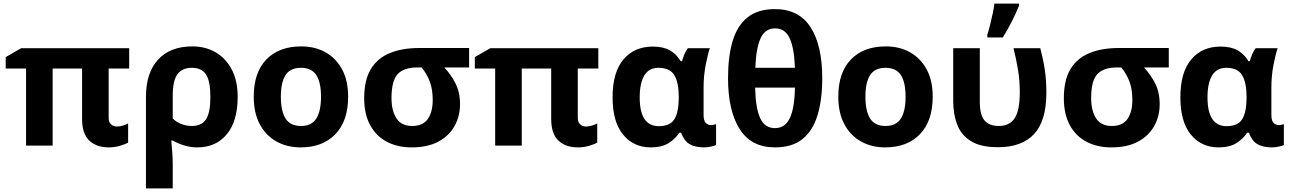

<svg xmlns="http://www.w3.org/2000/svg" viewBox="-20 -816 7237 1076"><path d="M635 -107Q652 -107 668 -112Q684 -117 698 -124V-17Q681 -7 651 1.5Q621 10 590 10Q521 10 480.5 -28Q440 -66 440 -150V-432H275V0H126V-432H12V-496L99 -546H704V-432H589V-156Q589 -131 602.5 -119Q616 -107 635 -107Z M1312 -273Q1312 -137 1251 -63.5Q1190 10 1086 10Q1048 10 1012 -1Q976 -12 949 -28H940Q942 -5 945 33Q948 71 948 103V240H798V-274Q798 -408 866 -482Q934 -556 1058 -556Q1132 -556 1189 -522.5Q1246 -489 1279 -426Q1312 -363 1312 -273ZM1055 -436Q1001 -436 974.5 -400Q948 -364 948 -281V-152Q969 -131 997.5 -120.5Q1026 -110 1055 -110Q1111 -110 1135 -148Q1159 -186 1159 -273Q1159 -360 1135 -398Q1111 -436 1055 -436Z M1931 -274Q1931 -138 1859.5 -64Q1788 10 1665 10Q1589 10 1529.5 -23Q1470 -56 1436 -119.5Q1402 -183 1402 -274Q1402 -410 1473 -483Q1544 -556 1668 -556Q1745 -556 1804 -523Q1863 -490 1897 -427.5Q1931 -365 1931 -274ZM1554 -274Q1554 -193 1580.5 -151.5Q1607 -110 1667 -110Q1726 -110 1752.5 -151.5Q1779 -193 1779 -274Q1779 -355 1752.5 -395.5Q1726 -436 1666 -436Q1607 -436 1580.5 -395.5Q1554 -355 1554 -274Z M2558 -232Q2558 -164 2527 -109Q2496 -54 2436 -22Q2376 10 2288 10Q2208 10 2148 -21.5Q2088 -53 2054.5 -114.5Q2021 -176 2021 -266Q2021 -367 2058 -428.5Q2095 -490 2164.5 -518.5Q2234 -547 2329 -547H2609V-438H2470Q2506 -400 2532 -350Q2558 -300 2558 -232ZM2174 -266Q2174 -196 2201.5 -153Q2229 -110 2290 -110Q2351 -110 2378 -150Q2405 -190 2405 -255Q2405 -315 2389 -358Q2373 -401 2343 -438H2319Q2243 -438 2208.5 -400.5Q2174 -363 2174 -266Z M3264 -107Q3281 -107 3297 -112Q3313 -117 3327 -124V-17Q3310 -7 3280 1.5Q3250 10 3219 10Q3150 10 3109.5 -28Q3069 -66 3069 -150V-432H2904V0H2755V-432H2641V-496L2728 -546H3333V-432H3218V-156Q3218 -131 3231.5 -119Q3245 -107 3264 -107Z M3627 10Q3531 10 3472 -61.5Q3413 -133 3413 -271Q3413 -411 3474 -483Q3535 -555 3638 -555Q3696 -555 3733 -534.5Q3770 -514 3795 -473H3802Q3807 -490 3815 -510.5Q3823 -531 3835 -546H3958Q3947 -514 3935 -453Q3923 -392 3923 -325V-173Q3923 -139 3935.5 -127Q3948 -115 3964 -115Q3971 -115 3980 -117Q3989 -119 3993 -120V-3Q3986 1 3964.5 5.5Q3943 10 3926 10Q3876 10 3845 -8Q3814 -26 3797 -72H3787Q3765 -38 3727 -14Q3689 10 3627 10ZM3672 -109Q3734 -109 3758.5 -146.5Q3783 -184 3784 -266V-272Q3784 -352 3759.5 -394Q3735 -436 3670 -436Q3617 -436 3591 -393.5Q3565 -351 3565 -270Q3565 -109 3672 -109Z M4588 -378Q4588 -257 4561.5 -170Q4535 -83 4477 -36.5Q4419 10 4323 10Q4190 10 4125 -93Q4060 -196 4060 -378Q4060 -500 4086 -586.5Q4112 -673 4170 -719Q4228 -765 4323 -765Q4457 -765 4522.5 -663.5Q4588 -562 4588 -378ZM4324 -657Q4268 -657 4242.5 -601.5Q4217 -546 4213 -436H4435Q4431 -546 4405.5 -601.5Q4380 -657 4324 -657ZM4323 -98Q4380 -98 4406.5 -154.5Q4433 -211 4435 -325H4212Q4214 -213 4239.5 -155.5Q4265 -98 4323 -98Z M5207 -274Q5207 -138 5135.5 -64Q5064 10 4941 10Q4865 10 4805.5 -23Q4746 -56 4712 -119.5Q4678 -183 4678 -274Q4678 -410 4749 -483Q4820 -556 4944 -556Q5021 -556 5080 -523Q5139 -490 5173 -427.5Q5207 -365 5207 -274ZM4830 -274Q4830 -193 4856.5 -151.5Q4883 -110 4943 -110Q5002 -110 5028.5 -151.5Q5055 -193 5055 -274Q5055 -355 5028.5 -395.5Q5002 -436 4942 -436Q4883 -436 4856.5 -395.5Q4830 -355 4830 -274Z M5573 9Q5475 9 5420.5 -25.5Q5366 -60 5344 -118.5Q5322 -177 5322 -249V-546H5471V-244Q5471 -173 5497 -141.5Q5523 -110 5578 -110Q5637 -110 5666 -153Q5695 -196 5695 -300Q5695 -365 5685.5 -422.5Q5676 -480 5660 -546H5810Q5827 -481 5835.5 -423.5Q5844 -366 5844 -296Q5844 -139 5775.5 -65Q5707 9 5573 9ZM5513 -621Q5521 -645 5528.5 -676Q5536 -707 5543 -739Q5550 -771 5553 -796H5691V-784Q5675 -745 5652 -699Q5629 -653 5600 -606H5513Z M6479 -232Q6479 -164 6448 -109Q6417 -54 6357 -22Q6297 10 6209 10Q6129 10 6069 -21.5Q6009 -53 5975.5 -114.5Q5942 -176 5942 -266Q5942 -367 5979 -428.5Q6016 -490 6085.5 -518.5Q6155 -547 6250 -547H6530V-438H6391Q6427 -400 6453 -350Q6479 -300 6479 -232ZM6095 -266Q6095 -196 6122.5 -153Q6150 -110 6211 -110Q6272 -110 6299 -150Q6326 -190 6326 -255Q6326 -315 6310 -358Q6294 -401 6264 -438H6240Q6164 -438 6129.5 -400.5Q6095 -363 6095 -266Z M6809 10Q6713 10 6654 -61.5Q6595 -133 6595 -271Q6595 -411 6656 -483Q6717 -555 6820 -555Q6878 -555 6915 -534.5Q6952 -514 6977 -473H6984Q6989 -490 6997 -510.5Q7005 -531 7017 -546H7140Q7129 -514 7117 -453Q7105 -392 7105 -325V-173Q7105 -139 7117.5 -127Q7130 -115 7146 -115Q7153 -115 7162 -117Q7171 -119 7175 -120V-3Q7168 1 7146.5 5.5Q7125 10 7108 10Q7058 10 7027 -8Q6996 -26 6979 -72H6969Q6947 -38 6909 -14Q6871 10 6809 10ZM6854 -109Q6916 -109 6940.5 -146.5Q6965 -184 6966 -266V-272Q6966 -352 6941.5 -394Q6917 -436 6852 -436Q6799 -436 6773 -393.5Q6747 -351 6747 -270Q6747 -109 6854 -109Z"/></svg>

Font: TSCustom
Style: Regular
Weight: 400
Designer: Monotype Design Team
Foundry: Monotype Imaging Inc.
Version: Version 2.004; ttfautohint (v1.8.3) -l 8 -r 50 -G 200 -x 14 